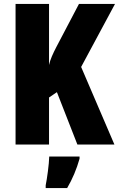

<svg xmlns="http://www.w3.org/2000/svg" viewBox="-20 -734 604 975"><path d="M561 0 392 -394 564 -714H381L266 -495C249 -462 235 -432 229 -404V-714H59V0H229V-239L269 -266L373 0ZM384 72V61H230C229 101 219 173 212 207V221H321C348 175 369 125 384 72Z"/></svg>

Font: Noto Sans Georgian ExtraCondensed Black
Style: Regular
Weight: 900
Width: 2
Designer: Monotype Design Team, Akaki Razmadze
Foundry: Google LLC
Version: Version 2.005